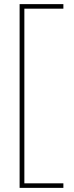

<svg xmlns="http://www.w3.org/2000/svg" viewBox="-20 -720 359 930"><path d="M75 190V-700H287V-678H98V168H287V190Z"/></svg>

Font: Mach Thin
Style: Regular
Weight: 250
Version: Version 1.002